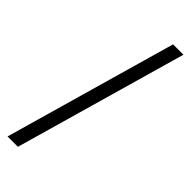

<svg xmlns="http://www.w3.org/2000/svg" viewBox="-285 -734 917 917"><g transform="rotate(45 173.5 -275.0)"><path d="M11 160 259 -710H329L81 160Z"/></g></svg>

Font: Assistant SemiBold
Style: Regular
Weight: 600
Designer: Hebrew By Ben Nathan, Latin by Paul Hunt
Version: Version 3.000